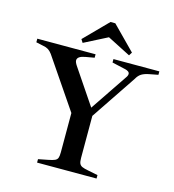

<svg xmlns="http://www.w3.org/2000/svg" viewBox="-125 -974 980 1079"><g transform="rotate(15 365.5 -435.0)"><path d="M721 -673V-653L669 -643Q643 -638 626.5 -628Q610 -618 598 -596L422 -334V-90Q422 -68 426.5 -57.5Q431 -47 442.5 -41.5Q454 -36 481 -31L536 -20V0H190V-20L246 -31Q272 -36 284 -41.5Q296 -47 300 -57.5Q304 -68 304 -90V-319L106 -610Q95 -625 83 -632.5Q71 -640 53 -643L11 -652V-673H350V-653L299 -644Q253 -636 253 -612Q253 -601 265 -583L404 -377L549 -592Q558 -604 558 -614Q558 -630 529 -636L454 -653V-673ZM412 -870 545 -735 533 -716 398 -785 263 -716 251 -735 384 -870Z"/></g></svg>

Font: Ibarra Real Nova SemiBold
Style: Regular
Weight: 600
Designer: Jose Maria Ribagorda & Octavio Pardo
Foundry: Jose Maria Ribagorda
Version: Version 1.014